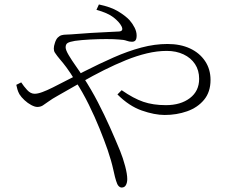

<svg xmlns="http://www.w3.org/2000/svg" viewBox="-20 -792 1040 860"><path d="M412 -748 423 -772Q476 -761 508.5 -741.5Q541 -722 560 -702Q574 -686 583 -668Q592 -650 592 -633Q592 -618 587 -611.5Q582 -605 571 -605Q559 -605 547 -609.5Q535 -614 513 -615Q492 -617 456.5 -617Q421 -617 383 -615Q345 -613 316 -609Q292 -605 283 -599.5Q274 -594 274 -580Q274 -568 288 -544.5Q302 -521 320.5 -495Q339 -469 352 -448Q389 -391 418.5 -334Q448 -277 472.5 -222Q497 -167 518 -116Q531 -84 540.5 -48Q550 -12 550 10Q550 26 544 37Q538 48 525 48Q518 48 511.5 41.5Q505 35 500 18Q496 7 487.5 -32Q479 -71 462 -121Q447 -164 426 -216Q405 -268 378 -323Q351 -378 318 -429Q294 -468 278 -489.5Q262 -511 248 -527Q236 -541 226 -556Q216 -571 226 -600Q231 -616 239 -624Q247 -632 256.5 -634.5Q266 -637 277 -637Q288 -637 298 -638Q345 -642 388 -644.5Q431 -647 464.5 -648.5Q498 -650 514 -651Q535 -653 524 -675Q514 -694 488.5 -714Q463 -734 412 -748ZM75 -423Q86 -406 101.5 -389Q117 -372 135 -372Q149 -372 169.5 -379.5Q190 -387 216 -400Q290 -438 358 -472.5Q426 -507 489.5 -535Q553 -563 613 -579Q673 -595 730 -595Q788 -595 831 -575Q874 -555 898.5 -518.5Q923 -482 923 -434Q923 -380 894 -345Q865 -310 818 -293.5Q771 -277 718 -277Q672 -277 615 -297Q558 -317 506 -369L525 -388Q578 -351 622 -336Q666 -321 723 -321Q789 -321 830.5 -352.5Q872 -384 872 -439Q872 -477 853.5 -505Q835 -533 802 -548.5Q769 -564 727 -564Q684 -564 638 -553Q592 -542 544 -522.5Q496 -503 446 -478Q396 -453 344.5 -423.5Q293 -394 240 -364Q213 -349 197.5 -337.5Q182 -326 171.5 -319.5Q161 -313 147 -313Q136 -313 120 -321.5Q104 -330 89.5 -343.5Q75 -357 67 -370Q61 -381 58 -391.5Q55 -402 53 -412Z"/></svg>

Font: Source Han Serif JP VF
Style: Regular
Weight: 250
Designer: Ryoko NISHIZUKA 西塚涼子 (kana & ideographs); Frank Grießhammer (Latin, Greek & Cyrillic); Wenlong ZHANG 张文龙 (bopomofo); San
Foundry: Adobe
Version: Version 2.001;hotconv 1.1.0;makeotfexe 2.6.0